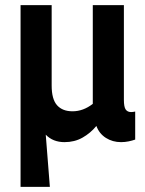

<svg xmlns="http://www.w3.org/2000/svg" viewBox="-20 -542 566 747"><path d="M60 185V-522H181V-209Q181 -156 202 -132.5Q223 -109 262 -109Q304 -109 341 -138V-522H462V-154Q462 -126 469 -116Q476 -106 490 -106Q497 -106 506 -108V1Q495 5 480.5 8Q466 11 451 11Q418 11 392 -5.5Q366 -22 355 -52Q332 -24 301 -6.5Q270 11 231 11Q186 11 158 -18L174 185Z"/></svg>

Font: Radio Canada Condensed SemiBold
Style: Regular
Weight: 600
Width: 3
Designer: Charles Daoud, Etienne Aubert Bonn, Alexandre Saumier Demers, Jacques Le Bailly
Foundry: Radio-Canada
Version: Version 2.104; ttfautohint (v1.8.4.7-5d5b);gftools[0.9.28.de